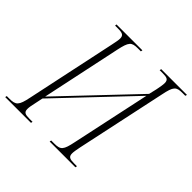

<svg xmlns="http://www.w3.org/2000/svg" viewBox="-202 -884 1054 1054"><g transform="rotate(45 325.5 -357.0)"><path d="M-23 0H177L179 -10H155C122 -10 109 -15 109 -40C109 -53 112 -70 118 -96L127 -139L520 -553L422 -95C407 -22 397 -10 348 -10H324L322 0H522L524 -10H502C469 -10 455 -15 455 -41C455 -53 458 -70 463 -95L575 -619C590 -693 601 -704 649 -704H671L674 -714H474L472 -704H496C529 -704 542 -699 542 -673C542 -661 539 -643 534 -618L523 -571L130 -157L228 -619C244 -693 254 -704 303 -704H326L328 -714H127L126 -704H147C182 -704 196 -699 196 -673C196 -660 192 -643 187 -618L76 -95C61 -21 49 -10 0 -10H-21Z"/></g></svg>

Font: Noto Serif Display ExtraCondensed ExtraLight
Style: Italic
Weight: 200
Width: 2
Italic angle: -12°
Designer: Monotype Design Team
Foundry: Monotype Imaging Inc.
Version: Version 2.009